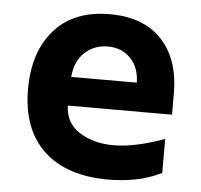

<svg xmlns="http://www.w3.org/2000/svg" viewBox="-45 -603 690 659"><g transform="rotate(5 300.0 -273.0)"><path d="M534 -29V-146Q432 -109 359 -109Q291 -109 242 -139.5Q193 -170 191 -231H550V-303Q550 -422 487 -489Q424 -556 308 -556Q184 -556 117 -480Q50 -404 50 -276Q50 -138 128.5 -64Q207 10 351 10Q397 10 443.5 1.5Q490 -7 534 -29ZM311 -445Q358 -445 388.5 -414Q419 -383 420 -330H194Q199 -386 232 -415.5Q265 -445 311 -445Z"/></g></svg>

Font: Noto Sans Mono UI
Style: Bold
Weight: 700
Designer: Monotype Design team
Foundry: Monotype Imaging Inc.
Version: 1.000